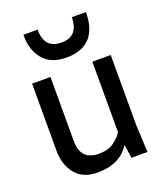

<svg xmlns="http://www.w3.org/2000/svg" viewBox="-145 -875 834 982"><g transform="rotate(-20 272.5 -384.0)"><path d="M218 12Q136 12 96 -39Q56 -90 56 -163V-530H156V-179Q156 -77 255 -76Q307 -76 339 -99.5Q371 -123 384 -147V-530H484V-150L491 0H404L393 -73Q338 12 218 12ZM270 -595Q183 -595 141.5 -646Q100 -697 100 -770V-780H177Q177 -676 270 -676Q363 -676 363 -780H440Q440 -695 402 -648Q358 -595 270 -595Z"/></g></svg>

Font: Tanohe Sans Medium
Style: Regular
Weight: 500
Designer: Village Type and Design LLC
Foundry: Cooper Hewitt Smithsonian Design Museum
Version: Version 1.00;September 29, 2021;FontCreator 13.0.0.2655 64-b